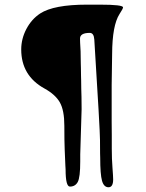

<svg xmlns="http://www.w3.org/2000/svg" viewBox="-20 -685 629 826"><path d="M325.2 9.8Q325.2 78.1 314.5 97.9Q303.7 117.7 280.8 117.7Q262.2 117.7 262.2 44.4L261.2 26.9L258.3 -42Q256.8 -76.7 256.8 -143.6Q256.8 -210.4 237.5 -244.4Q218.3 -278.3 171.4 -304.2Q71.3 -359.4 71.3 -472.2Q71.3 -518.1 93.5 -560.3Q115.7 -602.5 152.8 -627Q211.4 -665 353.5 -665H410.2Q509.3 -665 509.3 -653.3Q509.3 -647.5 494.1 -624.5Q462.9 -575.7 462.4 -453.1L460.4 -319.3V-163.6L460.9 -104.5V-45.4Q460.9 -1 463.9 36.9Q466.8 74.7 466.8 86.9Q466.8 120.6 446.8 120.6Q426.8 120.6 418.9 92.8Q411.1 64.9 411.1 -6.8L410.6 -23.9Q410.2 -41 410.2 -82.5Q410.2 -124 385.7 -514.6Q383.8 -543.5 366.2 -543.5Q324.2 -543.5 324.2 -519L324.7 -501L326.7 -464.8Q327.6 -440.9 327.6 -411.1L328.1 -393.1Q328.6 -375 328.6 -357.4L329.1 -339.4Q329.6 -321.3 329.6 -303.2L330.6 -267.6L331.1 -215.3L325.2 -21Z"/></svg>

Font: Averia Serif
Style: Regular
Weight: 500
Version: Version 1.0